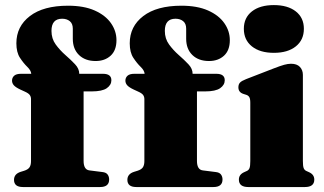

<svg xmlns="http://www.w3.org/2000/svg" viewBox="-20 -754 1306 774"><path d="M317 -105.5Q317 -69.5 341 -67L392.5 -60.5Q407.5 -59 413.8 -50.5Q420 -42 420 -30.5Q420 0 383.5 0H72.5Q36.5 0 36.5 -29Q36.5 -53 64 -61.5L77 -65.5Q93 -70.5 99 -79.5Q105 -88.5 105 -104.5V-354.5Q105 -364 100 -371Q95 -378 80.5 -384.5L62 -393Q43 -402 35.8 -410.2Q28.5 -418.5 28.5 -429Q28.5 -441 37.2 -448.8Q46 -456.5 64.5 -456.5H106Q105 -470 90 -484.5Q75 -499 60.5 -521Q46 -543 46 -579.5Q46 -647.5 100.5 -689.2Q155 -731 254.5 -731Q318 -731 361.5 -711.8Q405 -692.5 427.2 -660.8Q449.5 -629 449.5 -592Q449.5 -551 426 -529.5Q402.5 -508 365.5 -508Q323.5 -508 298.5 -532.2Q273.5 -556.5 273.5 -597.5V-638.5Q273.5 -659 261.2 -668.8Q249 -678.5 230.5 -678.5Q187.5 -678.5 187.5 -629.5Q187.5 -598 204.5 -574.8Q221.5 -551.5 243.5 -532.2Q265.5 -513 282.5 -495Q299.5 -477 299.5 -456.5H395Q429 -456.5 429 -430.5Q429 -411.5 410.5 -398.5Q392 -385.5 349.5 -385.5H317ZM774 -105.5Q774 -69.5 798 -67L849.5 -60.5Q864.5 -59 870.8 -50.5Q877 -42 877 -30.5Q877 0 840.5 0H529.5Q493.5 0 493.5 -29Q493.5 -53 521 -61.5L534 -65.5Q550 -70.5 556 -79.5Q562 -88.5 562 -104.5V-354.5Q562 -364 557 -371Q552 -378 537.5 -384.5L519 -393Q500 -402 492.8 -410.2Q485.5 -418.5 485.5 -429Q485.5 -441 494.2 -448.8Q503 -456.5 521.5 -456.5H563Q562 -470 547 -484.5Q532 -499 517.5 -521Q503 -543 503 -579.5Q503 -647.5 557.5 -689.2Q612 -731 711.5 -731Q775 -731 818.5 -711.8Q862 -692.5 884.2 -660.8Q906.5 -629 906.5 -592Q906.5 -551 883 -529.5Q859.5 -508 822.5 -508Q780.5 -508 755.5 -532.2Q730.5 -556.5 730.5 -597.5V-638.5Q730.5 -659 718.2 -668.8Q706 -678.5 687.5 -678.5Q644.5 -678.5 644.5 -629.5Q644.5 -598 661.5 -574.8Q678.5 -551.5 700.5 -532.2Q722.5 -513 739.5 -495Q756.5 -477 756.5 -456.5H852Q886 -456.5 886 -430.5Q886 -411.5 867.5 -398.5Q849 -385.5 806.5 -385.5H774ZM1084 -541Q1028 -541 995.5 -567Q963 -593 963 -638Q963 -682.5 995.5 -708Q1028 -733.5 1084 -733.5Q1140 -733.5 1172.5 -708Q1205 -682.5 1205 -638Q1205 -593 1172.5 -567Q1140 -541 1084 -541ZM1201 -452V-105Q1201 -85 1204 -76.8Q1207 -68.5 1214.5 -65L1225.5 -60Q1247 -50.5 1247 -30Q1247 0 1209 0H981Q943 0 943 -30Q943 -50.5 964.5 -60L975.5 -65Q983 -68.5 986 -76.8Q989 -85 989 -105V-340Q989 -356 984.8 -362.8Q980.5 -369.5 972 -372L961 -375.5Q941 -382 941 -402Q941 -414 947.5 -421Q954 -428 972 -435L1083 -478Q1110 -488.5 1125.5 -492.8Q1141 -497 1153 -497Q1177 -497 1189 -484.2Q1201 -471.5 1201 -452Z"/></svg>

Font: Fraunces 9pt S000 Black
Style: Regular
Weight: 900
Version: Version 1.000; ttfautohint (v1.8.3)